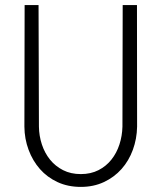

<svg xmlns="http://www.w3.org/2000/svg" viewBox="-20 -731 640 761"><path d="M522.9 -710.9 523.4 -229Q522.5 -180.7 506.6 -137.2Q490.7 -93.8 461.9 -61.3Q433.1 -28.8 392.1 -9.5Q351.1 9.8 300.3 9.8Q249 9.8 208 -9.3Q167 -28.3 138.2 -61Q109.4 -93.8 93.3 -137.2Q77.1 -180.7 76.7 -229L77.6 -710.9H132.8L134.3 -229Q134.8 -192.4 146 -158.4Q157.2 -124.5 178.2 -98.4Q199.2 -72.3 230 -56.6Q260.7 -41 300.3 -41Q339.8 -41 370.4 -56.6Q400.9 -72.3 421.6 -98.4Q442.4 -124.5 453.4 -158.4Q464.4 -192.4 465.3 -229L466.3 -710.9Z"/></svg>

Font: TypoPRO Roboto Mono
Style: Regular
Weight: 300
Designer: Google
Version: Version 2.000986; 2015; ttfautohint (v1.3)